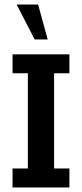

<svg xmlns="http://www.w3.org/2000/svg" viewBox="-20 -821 359 841"><path d="M35 0V-83H102V-500H35V-583H284V-500H217V-83H284V0ZM132 -648 53 -801H147L189 -648Z"/></svg>

Font: Rokkitt SemiBold
Style: Regular
Weight: 600
Designer: Vernon Adams
Foundry: Vernon Adams
Version: Version 3.103